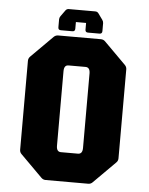

<svg xmlns="http://www.w3.org/2000/svg" viewBox="-55 -837 684 882"><g transform="rotate(5 287.0 -396.0)"><path d="M188.5 0Q177 0 168.5 -8.5L68.5 -108.5Q60 -116.5 60 -128.5V-538.5Q60 -550 68.5 -558.5L168.5 -658.5Q177 -666.5 188.5 -666.5H385Q397 -666.5 405 -658.5L505 -558.5Q513.5 -550 513.5 -538.5V-128.5Q513.5 -116.5 505 -108.5L405 -8.5Q397 0 385 0ZM247.5 -133.5H326Q347 -133.5 347 -161.5V-505Q347 -533.5 326 -533.5H247.5Q227 -533.5 227 -505V-161.5Q227 -133.5 247.5 -133.5ZM226.5 -791.5H348.5Q358 -791.5 363.5 -784L384 -755.5Q389 -748.5 389 -740.5V-704Q389 -691.5 376.5 -691.5H323.5Q311 -691.5 311 -704V-735H264V-704Q264 -691.5 251.5 -691.5H198.5Q186 -691.5 186 -704V-740.5Q186 -748.5 191 -755.5L211.5 -784Q217 -791.5 226.5 -791.5Z"/></g></svg>

Font: Jaro
Style: Regular
Weight: 400
Designer: Agyei Archer, Celine Hurka, Mirko Velimirović
Version: Version 1.000